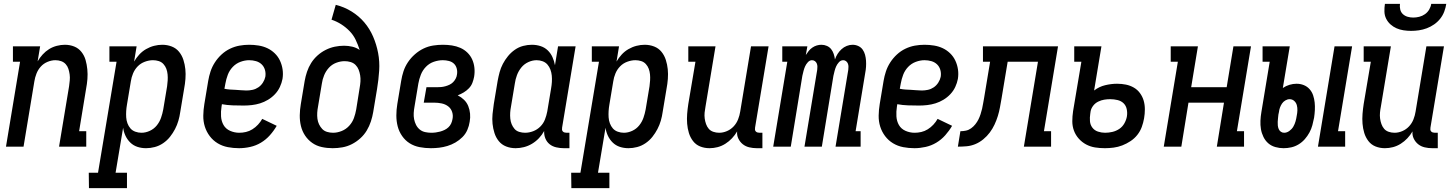

<svg xmlns="http://www.w3.org/2000/svg" viewBox="-20 -760 7540 995"><path d="M11 0 84 -440H47V-520H188L175 -442Q186 -461 201 -477.5Q216 -494 234.5 -505.5Q253 -517 274.5 -522.5Q296 -528 316 -528Q342 -528 364.5 -519Q387 -510 402 -491Q417 -472 423.5 -449Q430 -426 432.5 -401Q435 -376 433 -350.5Q431 -325 426 -299L390 -80H427V0H286L338 -313Q340 -328 341.5 -343.5Q343 -359 341 -374Q339 -389 334.5 -403Q330 -417 320.5 -427.5Q311 -438 297 -443Q283 -448 267 -448Q247 -448 226.5 -439.5Q206 -431 191.5 -415Q177 -399 169 -378.5Q161 -358 158 -338L102 0Z M441 215 440 135H488L584 -440H547V-520H688L675 -441Q686 -460 701.5 -477Q717 -494 737 -505.5Q757 -517 778.5 -522.5Q800 -528 821 -528Q847 -528 870 -519Q893 -510 908 -491.5Q923 -473 930.5 -449.5Q938 -426 940.5 -401.5Q943 -377 941 -351Q939 -325 934 -299L914 -179Q911 -157 904.5 -134.5Q898 -112 887 -91Q876 -70 861 -51Q846 -32 825.5 -18Q805 -4 782 2Q759 8 737 8Q713 8 692 1Q671 -6 655.5 -21Q640 -36 630.5 -56Q621 -76 618 -98L579 135H638V215ZM713 -72Q735 -72 756.5 -82Q778 -92 792.5 -110Q807 -128 814.5 -149.5Q822 -171 826 -193L846 -313Q848 -328 849 -343.5Q850 -359 848.5 -374.5Q847 -390 842 -403.5Q837 -417 827 -428Q817 -439 802.5 -443.5Q788 -448 773 -448Q752 -448 730.5 -440Q709 -432 693.5 -416Q678 -400 669.5 -379.5Q661 -359 658 -338L638 -218Q635 -201 634 -184.5Q633 -168 634 -152Q635 -136 640.5 -121Q646 -106 656 -94.5Q666 -83 681.5 -77.5Q697 -72 713 -72Z M1219 8Q1189 8 1160.5 2.5Q1132 -3 1108 -17.5Q1084 -32 1067 -54.5Q1050 -77 1041.5 -104Q1033 -131 1033.5 -161Q1034 -191 1039 -221L1059 -341Q1063 -365 1071 -389.5Q1079 -414 1093.5 -436.5Q1108 -459 1128 -477.5Q1148 -496 1172 -507.5Q1196 -519 1221 -523.5Q1246 -528 1271 -528Q1296 -528 1320.5 -524Q1345 -520 1366 -510Q1387 -500 1404 -483.5Q1421 -467 1431 -445.5Q1441 -424 1444.5 -400Q1448 -376 1444 -351Q1440 -330 1430.5 -309.5Q1421 -289 1405 -272Q1389 -255 1369 -243Q1349 -231 1328 -224.5Q1307 -218 1285.5 -215.5Q1264 -213 1243 -213Q1214 -213 1185.5 -214Q1157 -215 1130 -220L1128 -207Q1124 -182 1125.5 -157Q1127 -132 1138.5 -112Q1150 -92 1172.5 -82Q1195 -72 1220 -72Q1237 -72 1254.5 -76Q1272 -80 1288 -90Q1304 -100 1317 -114Q1330 -128 1339 -144L1414 -108Q1399 -82 1378.5 -59Q1358 -36 1332 -20.5Q1306 -5 1276.5 1.5Q1247 8 1219 8ZM1257 -291Q1273 -291 1289 -294.5Q1305 -298 1319 -307.5Q1333 -317 1342.5 -332Q1352 -347 1355 -362Q1358 -381 1353 -398Q1348 -415 1336 -426.5Q1324 -438 1307 -443Q1290 -448 1271 -448Q1249 -448 1226 -439.5Q1203 -431 1186 -413Q1169 -395 1160.5 -372.5Q1152 -350 1148 -327L1143 -300Q1157 -297 1171.5 -296Q1186 -295 1200 -294.5Q1214 -294 1228 -292.5Q1242 -291 1257 -291Z M1704 8Q1675 8 1647.5 2Q1620 -4 1598 -19.5Q1576 -35 1561 -57.5Q1546 -80 1539.5 -107Q1533 -134 1533.5 -163Q1534 -192 1539 -221L1559 -341Q1563 -364 1571 -388Q1579 -412 1592.5 -433.5Q1606 -455 1625.5 -472.5Q1645 -490 1668 -501.5Q1691 -513 1715 -518Q1739 -523 1763 -523Q1785 -523 1806 -518Q1827 -513 1844 -501Q1835 -529 1823 -554Q1811 -579 1791.5 -599Q1772 -619 1748.5 -634Q1725 -649 1698 -658L1720 -735Q1764 -724 1802 -700.5Q1840 -677 1868 -644Q1896 -611 1913.5 -570.5Q1931 -530 1939.5 -485.5Q1948 -441 1945 -394Q1942 -347 1934 -299L1914 -179Q1910 -155 1902 -130.5Q1894 -106 1880.5 -83.5Q1867 -61 1847 -43Q1827 -25 1803.5 -13Q1780 -1 1754.5 3.5Q1729 8 1704 8ZM1706 -72Q1728 -72 1750.5 -81Q1773 -90 1789.5 -108Q1806 -126 1814 -148Q1822 -170 1826 -193L1844 -306Q1847 -322 1848 -338Q1849 -354 1846.5 -369.5Q1844 -385 1838.5 -399Q1833 -413 1822.5 -423.5Q1812 -434 1797 -438.5Q1782 -443 1766 -443Q1744 -443 1722 -434.5Q1700 -426 1684.5 -409Q1669 -392 1660 -370.5Q1651 -349 1648 -327L1628 -207Q1625 -192 1624 -176Q1623 -160 1625 -144.5Q1627 -129 1633.5 -115.5Q1640 -102 1650 -91.5Q1660 -81 1675 -76.5Q1690 -72 1706 -72Z M2213 8Q2183 8 2154.5 2.5Q2126 -3 2103 -17.5Q2080 -32 2064 -55Q2048 -78 2041 -105Q2034 -132 2034 -161.5Q2034 -191 2039 -221L2059 -341Q2063 -366 2071 -390.5Q2079 -415 2094 -437.5Q2109 -460 2130 -478.5Q2151 -497 2175 -508.5Q2199 -520 2224.5 -524Q2250 -528 2275 -528Q2299 -528 2322 -524.5Q2345 -521 2365.5 -512Q2386 -503 2402 -487.5Q2418 -472 2427 -452Q2436 -432 2438.5 -409Q2441 -386 2437 -362Q2434 -346 2428 -330.5Q2422 -315 2410 -302.5Q2398 -290 2383 -281Q2368 -272 2352 -266Q2370 -257 2384.5 -243Q2399 -229 2406.5 -210.5Q2414 -192 2416 -171Q2418 -150 2414 -129Q2411 -108 2402 -87Q2393 -66 2376.5 -49.5Q2360 -33 2340 -21.5Q2320 -10 2298.5 -3.5Q2277 3 2255.5 5.5Q2234 8 2213 8ZM2215 -72Q2227 -72 2238 -73.5Q2249 -75 2260.5 -78Q2272 -81 2283.5 -86.5Q2295 -92 2304 -100.5Q2313 -109 2318 -120Q2323 -131 2325 -143Q2329 -162 2323 -180Q2317 -198 2302.5 -209Q2288 -220 2269 -224Q2250 -228 2231 -228H2176L2190 -308H2245Q2256 -308 2266.5 -309Q2277 -310 2288 -313Q2299 -316 2309.5 -321Q2320 -326 2328 -334Q2336 -342 2341.5 -352.5Q2347 -363 2348 -373Q2351 -389 2347 -404.5Q2343 -420 2332.5 -430Q2322 -440 2306.5 -444Q2291 -448 2275 -448Q2252 -448 2228.5 -440Q2205 -432 2187.5 -414Q2170 -396 2161 -373Q2152 -350 2148 -327L2128 -207Q2125 -191 2124 -174.5Q2123 -158 2126 -142.5Q2129 -127 2136 -113Q2143 -99 2155 -89Q2167 -79 2183 -75.5Q2199 -72 2215 -72Z M2652 8Q2626 8 2603 -1Q2580 -10 2565 -28.5Q2550 -47 2542.5 -70.5Q2535 -94 2532.5 -118.5Q2530 -143 2532.5 -169Q2535 -195 2539 -221L2559 -341Q2563 -363 2569 -385.5Q2575 -408 2586 -429Q2597 -450 2612.5 -469Q2628 -488 2648 -502Q2668 -516 2691 -522Q2714 -528 2736 -528Q2760 -528 2781.5 -521Q2803 -514 2818.5 -499Q2834 -484 2843 -464Q2852 -444 2856 -422L2872 -520H2963L2893 -99Q2892 -93 2892.5 -88Q2893 -83 2896.5 -79Q2900 -75 2905.5 -73.5Q2911 -72 2916 -72H2931V8H2902Q2882 8 2862.5 3.5Q2843 -1 2828.5 -12.5Q2814 -24 2806.5 -42Q2799 -60 2800 -81Q2789 -61 2773 -44Q2757 -27 2737 -15Q2717 -3 2695 2.5Q2673 8 2652 8ZM2701 -72Q2722 -72 2743 -80Q2764 -88 2780 -104Q2796 -120 2804 -140.5Q2812 -161 2816 -182L2836 -302Q2839 -319 2840 -335.5Q2841 -352 2839.5 -368Q2838 -384 2832.5 -399Q2827 -414 2817 -425.5Q2807 -437 2792 -442.5Q2777 -448 2761 -448Q2739 -448 2717.5 -438Q2696 -428 2681.5 -410Q2667 -392 2659 -370.5Q2651 -349 2648 -327L2628 -207Q2625 -192 2624 -176.5Q2623 -161 2624.5 -145.5Q2626 -130 2631.5 -116.5Q2637 -103 2646.5 -92Q2656 -81 2671 -76.5Q2686 -72 2701 -72Z M2941 215 2940 135H2988L3084 -440H3047V-520H3188L3175 -441Q3186 -460 3201.5 -477Q3217 -494 3237 -505.5Q3257 -517 3278.5 -522.5Q3300 -528 3321 -528Q3347 -528 3370 -519Q3393 -510 3408 -491.5Q3423 -473 3430.5 -449.5Q3438 -426 3440.5 -401.5Q3443 -377 3441 -351Q3439 -325 3434 -299L3414 -179Q3411 -157 3404.5 -134.5Q3398 -112 3387 -91Q3376 -70 3361 -51Q3346 -32 3325.5 -18Q3305 -4 3282 2Q3259 8 3237 8Q3213 8 3192 1Q3171 -6 3155.5 -21Q3140 -36 3130.5 -56Q3121 -76 3118 -98L3079 135H3138V215ZM3213 -72Q3235 -72 3256.5 -82Q3278 -92 3292.5 -110Q3307 -128 3314.5 -149.5Q3322 -171 3326 -193L3346 -313Q3348 -328 3349 -343.5Q3350 -359 3348.5 -374.5Q3347 -390 3342 -403.5Q3337 -417 3327 -428Q3317 -439 3302.5 -443.5Q3288 -448 3273 -448Q3252 -448 3230.5 -440Q3209 -432 3193.5 -416Q3178 -400 3169.5 -379.5Q3161 -359 3158 -338L3138 -218Q3135 -201 3134 -184.5Q3133 -168 3134 -152Q3135 -136 3140.5 -121Q3146 -106 3156 -94.5Q3166 -83 3181.5 -77.5Q3197 -72 3213 -72Z M3657 8Q3631 8 3608.5 -1Q3586 -10 3571.5 -29Q3557 -48 3550 -71Q3543 -94 3541 -119Q3539 -144 3541 -169.5Q3543 -195 3547 -221L3584 -440H3547V-520H3688L3636 -207Q3633 -192 3631.5 -176.5Q3630 -161 3632 -146Q3634 -131 3639 -117Q3644 -103 3653 -92.5Q3662 -82 3676.5 -77Q3691 -72 3707 -72Q3727 -72 3747 -80.5Q3767 -89 3782 -105Q3797 -121 3805 -141.5Q3813 -162 3816 -182L3872 -520H3963L3893 -99Q3892 -93 3892.5 -88Q3893 -83 3896.5 -79Q3900 -75 3905.5 -73.5Q3911 -72 3916 -72H3931V8H3902Q3882 8 3863 3.5Q3844 -1 3829.5 -12.5Q3815 -24 3806.5 -41.5Q3798 -59 3800 -79Q3789 -60 3773.5 -43.5Q3758 -27 3739 -15Q3720 -3 3699 2.5Q3678 8 3657 8Z M3987 0 4060 -440H4034V-520H4164L4156 -475Q4163 -486 4171 -496Q4179 -506 4190 -513.5Q4201 -521 4213 -524.5Q4225 -528 4237 -528Q4252 -528 4265.5 -522Q4279 -516 4287.5 -505Q4296 -494 4300.5 -480.5Q4305 -467 4307 -452Q4312 -467 4320.5 -480.5Q4329 -494 4341 -505Q4353 -516 4368 -522Q4383 -528 4398 -528Q4414 -528 4428 -521.5Q4442 -515 4450.5 -503Q4459 -491 4463 -476Q4467 -461 4468 -445.5Q4469 -430 4468 -414Q4467 -398 4464 -383L4414 -80H4440V0H4310L4376 -398Q4377 -406 4377 -414.5Q4377 -423 4374 -430.5Q4371 -438 4364.5 -443Q4358 -448 4350 -448Q4337 -448 4327.5 -437.5Q4318 -427 4313 -415.5Q4308 -404 4305 -392Q4302 -380 4299 -367L4239 0H4149L4215 -398Q4216 -406 4216 -414.5Q4216 -423 4213 -430.5Q4210 -438 4203.5 -443Q4197 -448 4188 -448Q4176 -448 4166.5 -437.5Q4157 -427 4152 -415.5Q4147 -404 4144 -392Q4141 -380 4138 -367L4078 0Z M4719 8Q4689 8 4660.5 2.5Q4632 -3 4608 -17.5Q4584 -32 4567 -54.5Q4550 -77 4541.5 -104Q4533 -131 4533.5 -161Q4534 -191 4539 -221L4559 -341Q4563 -365 4571 -389.5Q4579 -414 4593.5 -436.5Q4608 -459 4628 -477.5Q4648 -496 4672 -507.5Q4696 -519 4721 -523.5Q4746 -528 4771 -528Q4796 -528 4820.5 -524Q4845 -520 4866 -510Q4887 -500 4904 -483.5Q4921 -467 4931 -445.5Q4941 -424 4944.5 -400Q4948 -376 4944 -351Q4940 -330 4930.5 -309.5Q4921 -289 4905 -272Q4889 -255 4869 -243Q4849 -231 4828 -224.5Q4807 -218 4785.5 -215.5Q4764 -213 4743 -213Q4714 -213 4685.5 -214Q4657 -215 4630 -220L4628 -207Q4624 -182 4625.5 -157Q4627 -132 4638.5 -112Q4650 -92 4672.5 -82Q4695 -72 4720 -72Q4737 -72 4754.5 -76Q4772 -80 4788 -90Q4804 -100 4817 -114Q4830 -128 4839 -144L4914 -108Q4899 -82 4878.5 -59Q4858 -36 4832 -20.5Q4806 -5 4776.5 1.5Q4747 8 4719 8ZM4757 -291Q4773 -291 4789 -294.5Q4805 -298 4819 -307.5Q4833 -317 4842.5 -332Q4852 -347 4855 -362Q4858 -381 4853 -398Q4848 -415 4836 -426.5Q4824 -438 4807 -443Q4790 -448 4771 -448Q4749 -448 4726 -439.5Q4703 -431 4686 -413Q4669 -395 4660.5 -372.5Q4652 -350 4648 -327L4643 -300Q4657 -297 4671.5 -296Q4686 -295 4700 -294.5Q4714 -294 4728 -292.5Q4742 -291 4757 -291Z M4944 0 4957 -80Q4971 -80 4985.5 -83Q5000 -86 5012.5 -95Q5025 -104 5034.5 -116Q5044 -128 5050.5 -141Q5057 -154 5061.5 -168Q5066 -182 5069.5 -196.5Q5073 -211 5075 -225Q5077 -239 5080 -253L5111 -440H5074V-520H5463L5390 -80H5427V0H5286L5359 -440H5202L5170 -248Q5166 -226 5162 -203.5Q5158 -181 5151 -158.5Q5144 -136 5134 -114.5Q5124 -93 5109.5 -73.5Q5095 -54 5075.5 -38Q5056 -22 5034 -13Q5012 -4 4989.5 -2Q4967 0 4944 0Z M5706 8Q5679 8 5654.5 4Q5630 0 5608.5 -11.5Q5587 -23 5570.5 -41.5Q5554 -60 5545.5 -83Q5537 -106 5537 -131.5Q5537 -157 5541 -184L5584 -440H5547V-520H5688L5650 -291Q5676 -311 5707.5 -318.5Q5739 -326 5769 -326Q5793 -326 5815 -321.5Q5837 -317 5856 -306Q5875 -295 5888 -277Q5901 -259 5907 -238Q5913 -217 5913 -193.5Q5913 -170 5909 -147Q5905 -124 5897 -102Q5889 -80 5874 -61Q5859 -42 5838.5 -28.5Q5818 -15 5796 -6.5Q5774 2 5751 5Q5728 8 5706 8ZM5707 -72Q5726 -72 5745 -76.5Q5764 -81 5780.5 -92Q5797 -103 5807 -121Q5817 -139 5820 -157Q5823 -176 5819 -194.5Q5815 -213 5802.5 -225Q5790 -237 5771.5 -241.5Q5753 -246 5733 -246Q5718 -246 5702.5 -243.5Q5687 -241 5671.5 -233.5Q5656 -226 5645.5 -212.5Q5635 -199 5632 -184L5630 -170Q5627 -151 5628.5 -132Q5630 -113 5641 -98.5Q5652 -84 5670 -78Q5688 -72 5707 -72Z M6011 0 6084 -440H6047V-520H6188L6153 -308H6337L6372 -520H6463L6390 -80H6427V0H6286L6323 -228H6139L6102 0Z M6810 0 6896 -520H6987L6914 -80H6951V0ZM6632 8Q6610 8 6589 2Q6568 -4 6552.5 -17.5Q6537 -31 6527.5 -50.5Q6518 -70 6514.5 -91Q6511 -112 6512 -134.5Q6513 -157 6517 -180L6560 -440H6523V-520H6664L6628 -304Q6644 -315 6662.5 -320.5Q6681 -326 6699 -326Q6719 -326 6736.5 -319Q6754 -312 6766.5 -298Q6779 -284 6785 -266Q6791 -248 6793 -229Q6795 -210 6794 -190Q6793 -170 6790 -150Q6786 -130 6781 -111Q6776 -92 6766 -73.5Q6756 -55 6742 -39Q6728 -23 6710 -12Q6692 -1 6672 3.5Q6652 8 6632 8ZM6635 -72Q6649 -72 6662 -81.5Q6675 -91 6682.5 -104Q6690 -117 6694 -131.5Q6698 -146 6700 -160Q6703 -174 6703.5 -188Q6704 -202 6700.5 -215Q6697 -228 6687 -237Q6677 -246 6663 -246Q6652 -246 6641 -239.5Q6630 -233 6623.5 -223Q6617 -213 6613 -202Q6609 -191 6608 -180L6605 -166Q6604 -157 6603 -147.5Q6602 -138 6601.5 -128.5Q6601 -119 6602 -109.5Q6603 -100 6606.5 -91.5Q6610 -83 6617.5 -77.5Q6625 -72 6635 -72Z M7157 8Q7131 8 7108.5 -1Q7086 -10 7071.5 -29Q7057 -48 7050 -71Q7043 -94 7041 -119Q7039 -144 7041 -169.5Q7043 -195 7047 -221L7084 -440H7047V-520H7188L7136 -207Q7133 -192 7131.5 -176.5Q7130 -161 7132 -146Q7134 -131 7139 -117Q7144 -103 7153 -92.5Q7162 -82 7176.5 -77Q7191 -72 7207 -72Q7227 -72 7247 -80.5Q7267 -89 7282 -105Q7297 -121 7305 -141.5Q7313 -162 7316 -182L7372 -520H7463L7393 -99Q7392 -93 7392.5 -88Q7393 -83 7396.5 -79Q7400 -75 7405.5 -73.5Q7411 -72 7416 -72H7431V8H7402Q7382 8 7363 3.5Q7344 -1 7329.5 -12.5Q7315 -24 7306.5 -41.5Q7298 -59 7300 -79Q7289 -60 7273.5 -43.5Q7258 -27 7239 -15Q7220 -3 7199 2.5Q7178 8 7157 8ZM7293 -600Q7273 -600 7253.5 -603Q7234 -606 7217 -613.5Q7200 -621 7186 -633.5Q7172 -646 7163.5 -663Q7155 -680 7154.5 -700Q7154 -720 7157 -740H7235Q7233 -725 7236.5 -710.5Q7240 -696 7250.5 -686.5Q7261 -677 7275 -673Q7289 -669 7304 -669Q7319 -669 7335 -673Q7351 -677 7364.5 -686.5Q7378 -696 7386.5 -710.5Q7395 -725 7397 -740H7475Q7472 -720 7464.5 -700Q7457 -680 7443.5 -663Q7430 -646 7412 -633.5Q7394 -621 7374 -613.5Q7354 -606 7333.5 -603Q7313 -600 7293 -600Z"/></svg>

Font: Iosevka Curly Slab Medium
Style: Italic
Weight: 500
Italic angle: -9°
Monospace: yes
Designer: Belleve Invis
Foundry: Belleve Invis
Version: Version 22.1.2; ttfautohint (v1.8.4)